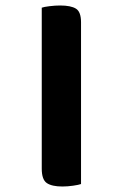

<svg xmlns="http://www.w3.org/2000/svg" viewBox="-20 -669 447 699"><path d="M132 -641Q140 -644 160.5 -646.5Q181 -649 199 -649Q238 -649 256.5 -637.5Q275 -626 275 -588V1Q267 4 246.5 7Q226 10 207 10Q169 10 150.5 -2.5Q132 -15 132 -55Z"/></svg>

Font: Baloo 2
Style: Bold
Weight: 700
Designer: Sarang Kulkarni and Ek Type
Foundry: Ek Type
Version: Version 1.640;hotconv 1.0.111;makeotfexe 2.5.65597; ttfautoh